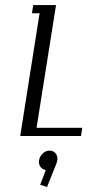

<svg xmlns="http://www.w3.org/2000/svg" viewBox="-20 -532 366 751"><path d="M59.1 0 134.8 -480H105L109.9 -512.2H199.2L123 -32.2H301.8L296.9 0ZM132.3 101.1Q132.3 97.2 132.8 95.2Q135.3 79.6 147 68.4Q158.7 57.1 173.8 57.1Q187.5 57.1 196 66.2Q204.6 75.2 204.6 88.9Q204.6 93.3 204.1 95.2Q202.1 105 200.2 108.9L164.1 199.2L137.2 190.9L159.2 132.8Q147.5 131.3 139.9 122.6Q132.3 113.8 132.3 101.1Z"/></svg>

Font: Gawaa
Style: Italic
Weight: 400
Designer: T. Christopher White
Version: Version 1.0